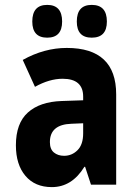

<svg xmlns="http://www.w3.org/2000/svg" viewBox="-20 -755 540 785"><path d="M192 10Q274 10 325 -73H328L352 0H455V-369Q455 -559 253 -559Q161 -559 73 -510L123 -400Q182 -433 236 -433Q320 -433 320 -360V-345L232 -342Q143 -339 94 -295Q45 -251 45 -161Q45 -82 84 -36Q123 10 192 10ZM242 -118Q217 -118 200.5 -131.5Q184 -145 184 -174Q184 -246 272 -249L320 -251V-210Q320 -164 297 -141Q274 -118 242 -118ZM355 -601Q417 -601 417 -667Q417 -735 355 -735Q294 -735 294 -667Q294 -601 355 -601ZM173 -601Q234 -601 234 -667Q234 -735 173 -735Q112 -735 112 -667Q112 -601 173 -601Z"/></svg>

Font: Noto Sans Mono Condensed Extra
Style: Regular
Weight: 800
Width: 3
Designer: Monotype Design Team
Foundry: Monotype Imaging Inc.
Version: Version 1.900